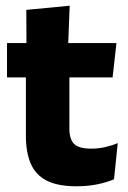

<svg xmlns="http://www.w3.org/2000/svg" viewBox="-20 -640 446 671"><path d="M247.5 11Q182 11 143.2 -8.8Q104.5 -28.5 87.5 -68Q70.5 -107.5 70.5 -165.5V-440H222.5V-190Q222.5 -154 238.8 -137.2Q255 -120.5 299.5 -120.5Q324 -120.5 348 -126Q372 -131.5 391.5 -140L378.5 -13.5Q353 -2.5 319.8 4.2Q286.5 11 247.5 11ZM4.5 -369.5V-489.5H387L373.5 -369.5ZM72.5 -478.5 72 -605.5 223.5 -620 218 -478.5Z"/></svg>

Font: Anek Latin
Style: Bold
Weight: 700
Designer: Yesha Goshar
Foundry: Ek Type
Version: Version 1.003